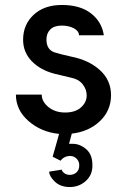

<svg xmlns="http://www.w3.org/2000/svg" viewBox="-20 -531 511 773"><path d="M427 -148Q427 -86 382.5 -43.5Q338 -1 269 7L258 48H273Q302 48 327.5 70Q353 92 352 137Q352 174 325 198Q298 222 261 222Q223 222 200.5 200Q178 178 178 160L229 152Q229 158 238 165.5Q247 173 261 173Q277 173 288 163Q299 153 299 136Q300 120 289 108.5Q278 97 263 97Q238 97 224 116L192 100L218 8Q146 1 95 -43.5Q44 -88 44 -150H148Q148 -122 175 -100Q202 -78 242 -78Q283 -78 306 -98.5Q329 -119 329 -147Q329 -171 313 -191.5Q297 -212 267 -218L200 -234Q142 -249 107.5 -285Q73 -321 73 -371Q73 -432 115.5 -471.5Q158 -511 229 -511Q303 -511 346.5 -477Q390 -443 398 -389H298Q298 -406 277.5 -417Q257 -428 229 -428Q198 -428 182.5 -412.5Q167 -397 167 -372Q167 -331 200 -320Q226 -312 267 -303Q338 -289 382.5 -248.5Q427 -208 427 -148Z"/></svg>

Font: Simpel Medium
Style: Regular
Weight: 500
Designer: Janko Jovanovic
Version: Version 1.048;PS 001.048;hotconv 1.0.88;makeotf.lib2.5.64775